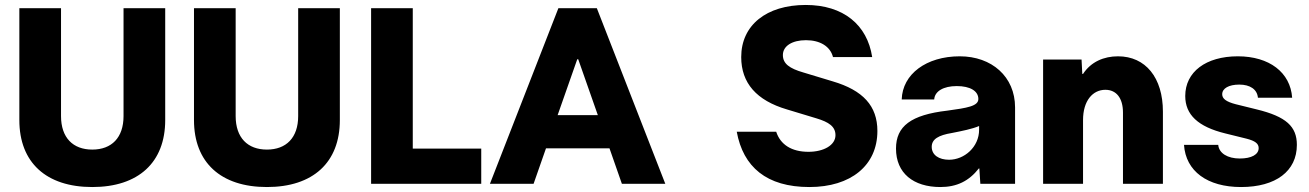

<svg xmlns="http://www.w3.org/2000/svg" viewBox="-20 -741 5278 774"><path d="M352 13C538 13 646 -86 646 -257V-708H478V-273C478 -186 430 -138 352 -138C274 -138 226 -186 226 -273V-708H58V-257C58 -86 166 13 352 13Z M1056 13C1242 13 1350 -86 1350 -257V-708H1182V-273C1182 -186 1134 -138 1056 -138C978 -138 930 -186 930 -273V-708H762V-257C762 -86 870 13 1056 13Z M1644 -708H1476V0H1920V-142H1644Z M2662 0 2386 -708H2231L1955 0H2131L2181 -143H2437L2487 0ZM2307 -502H2311L2390 -277H2228Z M3243 13C3410 13 3517 -74 3517 -213C3517 -314 3459 -377 3337 -413L3218 -449C3163 -465 3136 -484 3136 -519C3136 -556 3174 -579 3229 -579C3286 -579 3327 -554 3338 -511H3496C3476 -641 3380 -721 3228 -721C3069 -721 2968 -639 2968 -511C2968 -406 3030 -336 3152 -300L3271 -264C3321 -249 3348 -231 3348 -196C3348 -156 3301 -129 3239 -129C3171 -129 3126 -158 3109 -210H2950C2976 -68 3070 13 3243 13Z M3849 -514C3714 -514 3618 -442 3615 -340H3746C3748 -373 3783 -394 3837 -394C3891 -394 3924 -374 3924 -342C3924 -313 3879 -306 3799 -295C3652 -278 3592 -232 3592 -142C3592 -43 3662 13 3771 13C3837 13 3886 -11 3926 -62H3928L3932 0H4072V-308C4072 -432 3978 -514 3849 -514ZM3806 -97C3765 -97 3736 -116 3736 -149C3736 -180 3763 -196 3818 -205C3858 -213 3899 -221 3927 -233V-218C3927 -148 3867 -97 3806 -97Z M4487 -514C4430 -514 4378 -492 4346 -443H4343L4340 -501H4185V0H4346V-257C4346 -335 4385 -379 4436 -379C4480 -379 4507 -346 4507 -287V0H4668V-291C4668 -428 4598 -514 4487 -514Z M4983 13C5123 13 5208 -51 5208 -157C5208 -231 5165 -271 5046 -300L4961 -321C4923 -331 4907 -343 4907 -361C4907 -385 4934 -400 4976 -400C5019 -400 5048 -381 5051 -347H5189C5182 -449 5097 -514 4970 -514C4841 -514 4758 -451 4758 -354C4758 -279 4809 -230 4920 -203L5005 -182C5040 -173 5054 -162 5054 -144C5054 -118 5025 -102 4978 -102C4929 -102 4894 -123 4891 -157H4753C4760 -51 4847 13 4983 13Z"/></svg>

Font: UULA Sans
Style: Bold
Weight: 700
Designer: Mohamed Gaber, Laura Garcia Mut
Foundry: Kief Type Foundry
Version: Version 3.006;hotconv 1.0.109;makeotfexe 2.5.65596